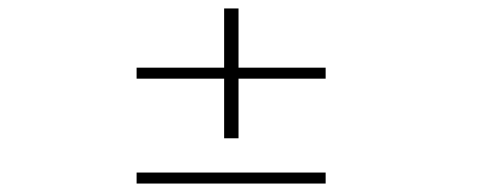

<svg xmlns="http://www.w3.org/2000/svg" viewBox="-20 -546 1140 454"><path d="M303 -360V-386H510V-526H544V-386H750V-360H544V-219H510V-360ZM303 -112V-138H750V-112Z"/></svg>

Font: Trispace Expanded Thin
Style: Regular
Weight: 100
Width: 7
Designer: Tyler Finck
Foundry: Etcetera Type Company
Version: Version 1.210; ttfautohint (v1.8.3)